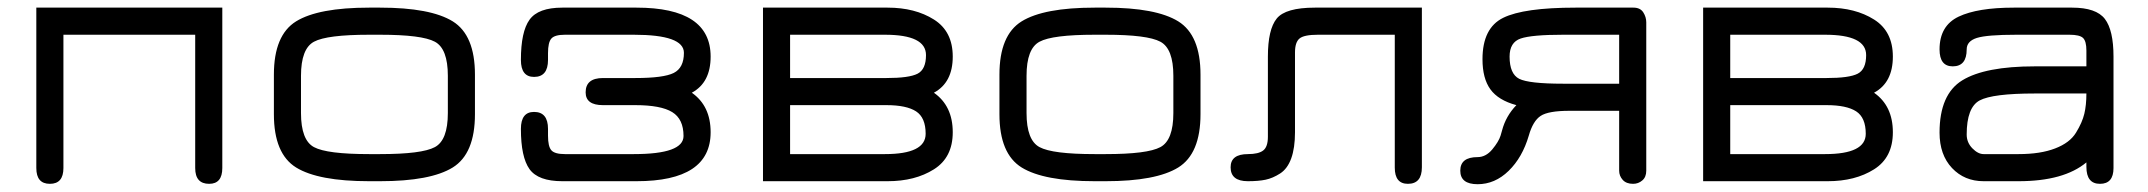

<svg xmlns="http://www.w3.org/2000/svg" viewBox="-20 -470 5571 498"><path d="M74.2 -450.2V-34.2C74.2 -6.8 85.9 6.8 109.4 6.8C132.8 6.8 144.5 -6.8 144.5 -34.2V-379.9H486.3V-34.2C486.3 -6.8 498.4 6.8 522.5 6.8C545.2 6.8 556.6 -6.8 556.6 -34.2V-450.2Z M965.8 0C1053.1 0 1115.9 -11.9 1154.3 -35.6C1192.7 -59.4 1211.9 -105.5 1211.9 -173.8V-276.4C1211.9 -344.7 1192.7 -390.8 1154.3 -414.6C1115.9 -438.3 1053.1 -450.2 965.8 -450.2H937.5C849.6 -450.2 786.5 -438.3 748 -414.6C709.6 -390.8 690.4 -344.7 690.4 -276.4V-173.8C690.4 -105.5 709.6 -59.4 748 -35.6C786.5 -11.9 849.6 0 937.5 0ZM937.5 -70.3C864.6 -70.3 816.9 -76.3 794.4 -88.4C772 -100.4 760.7 -129.9 760.7 -176.8V-273.4C760.7 -320.3 772 -349.8 794.4 -361.8C816.9 -373.9 864.6 -379.9 937.5 -379.9H965.8C1038.1 -379.9 1085.4 -373.9 1107.9 -361.8C1130.4 -349.8 1141.6 -320.3 1141.6 -273.4V-176.8C1141.6 -129.9 1130.4 -100.4 1107.9 -88.4C1085.4 -76.3 1038.1 -70.3 965.8 -70.3Z M1543.9 -197.3H1627.9C1672.2 -197.3 1704.1 -191.2 1723.6 -179.2C1743.2 -167.2 1752.9 -146.5 1752.9 -117.2C1752.9 -85.9 1710 -70.3 1624 -70.3H1445.3C1427.7 -70.3 1416 -73.6 1410.2 -80.1C1404.3 -86.6 1401.4 -99.3 1401.4 -118.2V-135.7C1401.4 -165 1389.3 -179.7 1365.2 -179.7C1342.4 -179.7 1331.1 -165 1331.1 -135.7C1331.1 -86.9 1338.5 -52.1 1353.5 -31.2C1368.5 -10.4 1396.8 0 1438.5 0H1630.9C1759.1 0 1823.2 -42.3 1823.2 -127C1823.2 -172.5 1807 -206.7 1774.4 -229.5C1807 -247.1 1823.2 -278.3 1823.2 -323.2C1823.2 -407.9 1759.1 -450.2 1630.9 -450.2H1438.5C1396.8 -450.2 1368.5 -439.8 1353.5 -418.9C1338.5 -398.1 1331.1 -363.3 1331.1 -314.5C1331.1 -285.2 1342.4 -270.5 1365.2 -270.5C1389.3 -270.5 1401.4 -285.2 1401.4 -314.5V-332C1401.4 -350.9 1404.3 -363.6 1410.2 -370.1C1416 -376.6 1427.7 -379.9 1445.3 -379.9H1624C1710.6 -379.9 1753.9 -364.3 1753.9 -333C1753.9 -307 1745.1 -289.6 1727.5 -280.8C1710 -272 1676.8 -267.6 1627.9 -267.6H1543.9C1514 -267.6 1499 -255.2 1499 -230.5C1499 -208.3 1514 -197.3 1543.9 -197.3Z M1959 -450.2V0H2282.2C2329.8 0 2369.8 -10.3 2402.3 -30.8C2434.9 -51.3 2451.2 -83.3 2451.2 -127C2451.2 -172.5 2434.9 -206.7 2402.3 -229.5C2434.9 -247.1 2451.2 -278.3 2451.2 -323.2C2451.2 -366.9 2434.9 -398.9 2402.3 -419.4C2369.8 -439.9 2329.8 -450.2 2282.2 -450.2ZM2279.3 -197.3C2313.8 -197.3 2339.4 -191.9 2356 -181.2C2372.6 -170.4 2380.9 -151 2380.9 -123C2380.9 -87.9 2345.7 -70.3 2275.4 -70.3H2029.3V-197.3ZM2275.4 -379.9C2346.4 -379.9 2381.8 -362.3 2381.8 -327.1C2381.8 -302.4 2374.5 -286.3 2359.9 -278.8C2345.2 -271.3 2318.4 -267.6 2279.3 -267.6H2029.3V-379.9Z M2847.7 0C2934.9 0 2997.7 -11.9 3036.1 -35.6C3074.5 -59.4 3093.8 -105.5 3093.8 -173.8V-276.4C3093.8 -344.7 3074.5 -390.8 3036.1 -414.6C2997.7 -438.3 2934.9 -450.2 2847.7 -450.2H2819.3C2731.4 -450.2 2668.3 -438.3 2629.9 -414.6C2591.5 -390.8 2572.3 -344.7 2572.3 -276.4V-173.8C2572.3 -105.5 2591.5 -59.4 2629.9 -35.6C2668.3 -11.9 2731.4 0 2819.3 0ZM2819.3 -70.3C2746.4 -70.3 2698.7 -76.3 2676.3 -88.4C2653.8 -100.4 2642.6 -129.9 2642.6 -176.8V-273.4C2642.6 -320.3 2653.8 -349.8 2676.3 -361.8C2698.7 -373.9 2746.4 -379.9 2819.3 -379.9H2847.7C2919.9 -379.9 2967.3 -373.9 2989.7 -361.8C3012.2 -349.8 3023.4 -320.3 3023.4 -273.4V-176.8C3023.4 -129.9 3012.2 -100.4 2989.7 -88.4C2967.3 -76.3 2919.9 -70.3 2847.7 -70.3Z M3668 -36.1V-450.2H3390.6C3339.8 -450.2 3306.8 -440.8 3291.5 -421.9C3276.2 -403 3268.6 -370.1 3268.6 -323.2V-115.2C3268.6 -97.7 3264.5 -85.8 3256.3 -79.6C3248.2 -73.4 3235 -70.3 3216.8 -70.3C3186.8 -70.3 3171.9 -58.9 3171.9 -36.1C3171.9 -12 3186.8 0 3216.8 0C3235 0 3250.3 -1.3 3262.7 -3.9C3275.1 -6.5 3287.6 -11.9 3300.3 -20C3313 -28.2 3322.6 -41.2 3329.1 -59.1C3335.6 -77 3338.9 -99.6 3338.9 -127V-334C3338.9 -351.6 3342.8 -363.6 3350.6 -370.1C3358.4 -376.6 3374.3 -379.9 3398.4 -379.9H3597.7V-35.2C3597.7 -7.2 3609 6.8 3631.8 6.8C3655.9 6.8 3668 -7.5 3668 -36.1Z M4034.2 -379.9H4179.7V-252.9H4034.2C3974.9 -252.9 3937 -257.2 3920.4 -265.6C3903.8 -274.1 3895.5 -293.3 3895.5 -323.2C3895.5 -348 3905.1 -363.6 3924.3 -370.1C3943.5 -376.6 3980.1 -379.9 4034.2 -379.9ZM4179.7 -182.6V-27.3C4179.7 -18.2 4182.8 -10.3 4189 -3.4C4195.1 3.4 4204.1 6.8 4215.8 6.8C4224.9 6.8 4232.9 3.9 4239.7 -2C4246.6 -7.8 4250 -16.3 4250 -27.3V-412.1C4250 -421.2 4247.4 -429.9 4242.2 -438C4237 -446.1 4228.5 -450.2 4216.8 -450.2H4066.4C3977.2 -450.2 3914.7 -441.4 3878.9 -423.8C3843.1 -406.2 3825.2 -370.4 3825.2 -316.4C3825.2 -283.2 3832 -257.2 3845.7 -238.3C3859.4 -219.4 3881.8 -205.7 3913.1 -197.3C3894.9 -178.4 3882.5 -156.6 3876 -131.8L3872.1 -118.2C3868.8 -107.7 3861.7 -95.9 3850.6 -82.5C3839.5 -69.2 3826.8 -62.5 3812.5 -62.5C3782.6 -62.5 3767.6 -50.8 3767.6 -27.3C3767.6 -3.9 3782.6 7.8 3812.5 7.8C3842.4 7.8 3869.3 -3.7 3893.1 -26.9C3916.8 -50 3934.2 -80.4 3945.3 -118.2C3952.5 -143.6 3962.7 -160.6 3976.1 -169.4C3989.4 -178.2 4014.3 -182.6 4050.8 -182.6Z M4397.5 -450.2V0H4720.7C4768.2 0 4808.3 -10.3 4840.8 -30.8C4873.4 -51.3 4889.6 -83.3 4889.6 -127C4889.6 -172.5 4873.4 -206.7 4840.8 -229.5C4873.4 -247.1 4889.6 -278.3 4889.6 -323.2C4889.6 -366.9 4873.4 -398.9 4840.8 -419.4C4808.3 -439.9 4768.2 -450.2 4720.7 -450.2ZM4717.8 -197.3C4752.3 -197.3 4777.8 -191.9 4794.4 -181.2C4811 -170.4 4819.3 -151 4819.3 -123C4819.3 -87.9 4784.2 -70.3 4713.9 -70.3H4467.8V-197.3ZM4713.9 -379.9C4784.8 -379.9 4820.3 -362.3 4820.3 -327.1C4820.3 -302.4 4813 -286.3 4798.3 -278.8C4783.7 -271.3 4756.8 -267.6 4717.8 -267.6H4467.8V-379.9Z M5257.8 -297.9C5171.9 -297.9 5109.2 -285.8 5069.8 -261.7C5030.4 -237.6 5010.7 -192.4 5010.7 -126C5010.7 -87.6 5021.5 -57 5043 -34.2C5064.5 -11.4 5091.8 0 5125 0H5215.8C5293.9 0 5352.5 -16.3 5391.6 -48.8V-37.1C5391.6 -7.8 5403.3 6.8 5426.8 6.8C5450.2 6.8 5461.9 -6.8 5461.9 -34.2V-323.2C5461.9 -368.8 5454.4 -401.4 5439.5 -420.9C5424.5 -440.4 5396.2 -450.2 5354.5 -450.2H5203.1C5140.6 -450.2 5092.9 -442.4 5060.1 -426.8C5027.2 -411.1 5010.7 -382.8 5010.7 -341.8C5010.7 -312.5 5022.1 -297.9 5044.9 -297.9C5069 -297.9 5081.1 -312.5 5081.1 -341.8C5081.1 -356.1 5089.8 -366 5107.4 -371.6C5125 -377.1 5159.2 -379.9 5210 -379.9H5347.7C5365.2 -379.9 5377 -377.1 5382.8 -371.6C5388.7 -366 5391.6 -355.1 5391.6 -338.9V-297.9ZM5391.6 -227.5C5391.6 -207.4 5389.8 -189.8 5386.2 -174.8C5382.6 -159.8 5375.5 -143.6 5364.7 -126C5354 -108.4 5335.9 -94.7 5310.5 -85C5285.2 -75.2 5253.6 -70.3 5215.8 -70.3H5125C5115.2 -70.3 5105.5 -75.4 5095.7 -85.4C5085.9 -95.5 5081.1 -107.4 5081.1 -121.1C5081.1 -168 5092.3 -197.4 5114.7 -209.5C5137.2 -221.5 5184.9 -227.5 5257.8 -227.5Z"/></svg>

Font: Jura
Style: DemiBold
Weight: 600
Version: Version 2.5.1